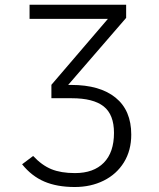

<svg xmlns="http://www.w3.org/2000/svg" viewBox="-20 -558 655 793"><path d="M274.4 -207.2Q392.8 -207.2 457.4 -154.6Q522.1 -102.1 522.1 -2.1Q522.1 63.6 491.8 112.6Q461.5 161.5 408.5 187.9Q355.4 214.4 288.7 214.4Q215.4 214.4 162.8 191.8Q110.3 169.2 71.3 120.5L116.9 86.2Q152.8 124.6 192.3 140.8Q231.8 156.9 289.7 156.9Q366.7 156.9 408.7 114.1Q450.8 71.3 450.8 -9.2Q450.8 -84.6 408.2 -118.5Q365.6 -152.3 275.9 -152.3H192.3V-207.7L425.6 -480H102.1V-538.5H501V-484.1L261.5 -207.2Z"/></svg>

Font: Fira Code Fixed Light
Style: Regular
Weight: 300
Monospace: yes
Designer: Carrois Corporate, Edenspiekermann AG, Nikita Prokopov
Foundry: Carrois Corporate, Edenspiekermann AG, Nikita Prokopov
Version: Version 5.002